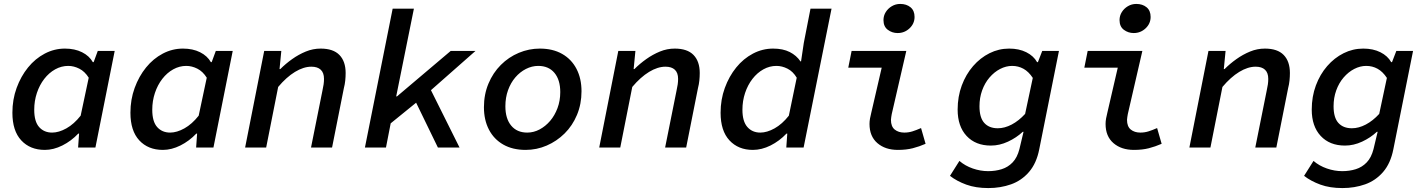

<svg xmlns="http://www.w3.org/2000/svg" viewBox="-20 -750 7240 976"><path d="M208 12Q133 12 88 -36.5Q43 -85 43 -177Q43 -244 64.5 -303Q86 -362 122.5 -407Q159 -452 207.5 -477.5Q256 -503 310 -503Q360 -503 397 -484.5Q434 -466 452 -434H456L477 -491H563L465 0H377L382 -71H378Q342 -33 297 -10.5Q252 12 208 12ZM245 -76Q279 -76 317.5 -97.5Q356 -119 390 -162L431 -355Q411 -387 383 -401Q355 -415 327 -415Q292 -415 260.5 -397.5Q229 -380 205 -349Q181 -318 167.5 -277.5Q154 -237 154 -192Q154 -132 179 -104Q204 -76 245 -76Z M808 12Q733 12 688 -36.5Q643 -85 643 -177Q643 -244 664.5 -303Q686 -362 722.5 -407Q759 -452 807.5 -477.5Q856 -503 910 -503Q960 -503 997 -484.5Q1034 -466 1052 -434H1056L1077 -491H1163L1065 0H977L982 -71H978Q942 -33 897 -10.5Q852 12 808 12ZM845 -76Q879 -76 917.5 -97.5Q956 -119 990 -162L1031 -355Q1011 -387 983 -401Q955 -415 927 -415Q892 -415 860.5 -397.5Q829 -380 805 -349Q781 -318 767.5 -277.5Q754 -237 754 -192Q754 -132 779 -104Q804 -76 845 -76Z M1226 0 1323 -491H1410L1401 -399H1405Q1432 -426 1465 -449.5Q1498 -473 1534.5 -488Q1571 -503 1610 -503Q1674 -503 1705.5 -470.5Q1737 -438 1737 -379Q1737 -360 1735 -340.5Q1733 -321 1728 -302L1668 0H1561L1619 -289Q1623 -307 1625 -321Q1627 -335 1627 -349Q1627 -380 1610.5 -395.5Q1594 -411 1563 -411Q1523 -411 1479.5 -384.5Q1436 -358 1394 -308L1333 0Z M1835 0 1976 -706H2084L1994 -260H1998L2271 -491H2397L2136 -261L1966 -123L1942 0ZM2088 -243 2159 -315 2316 0H2206Z M2652 12Q2586 12 2538.5 -15Q2491 -42 2465.5 -91Q2440 -140 2440 -205Q2440 -270 2463 -325Q2486 -380 2526 -420Q2566 -460 2617.5 -481.5Q2669 -503 2724 -503Q2790 -503 2837.5 -476Q2885 -449 2910.5 -400Q2936 -351 2936 -286Q2936 -221 2913 -166Q2890 -111 2850 -71.5Q2810 -32 2759 -10Q2708 12 2652 12ZM2660 -76Q2693 -76 2723 -92Q2753 -108 2776.5 -135.5Q2800 -163 2814 -200.5Q2828 -238 2828 -282Q2828 -344 2798.5 -379.5Q2769 -415 2716 -415Q2684 -415 2653.5 -399.5Q2623 -384 2599.5 -356.5Q2576 -329 2562.5 -291.5Q2549 -254 2549 -210Q2549 -147 2578.5 -111.5Q2608 -76 2660 -76Z M3026 0 3123 -491H3210L3201 -399H3205Q3232 -426 3265 -449.5Q3298 -473 3334.5 -488Q3371 -503 3410 -503Q3474 -503 3505.5 -470.5Q3537 -438 3537 -379Q3537 -360 3535 -340.5Q3533 -321 3528 -302L3468 0H3361L3419 -289Q3423 -307 3425 -321Q3427 -335 3427 -349Q3427 -380 3410.5 -395.5Q3394 -411 3363 -411Q3323 -411 3279.5 -384.5Q3236 -358 3194 -308L3133 0Z M3807 12Q3733 12 3688 -36.5Q3643 -85 3643 -177Q3643 -244 3664.5 -303Q3686 -362 3722.5 -407Q3759 -452 3807.5 -477.5Q3856 -503 3910 -503Q3960 -503 3994.5 -485.5Q4029 -468 4049 -438H4052L4066 -532L4100 -706H4207L4065 0H3977L3982 -71H3978Q3942 -33 3897 -10.5Q3852 12 3807 12ZM3845 -76Q3879 -76 3917.5 -97.5Q3956 -119 3990 -162L4030 -355Q4011 -387 3983 -401Q3955 -415 3927 -415Q3892 -415 3860.5 -397.5Q3829 -380 3805 -349Q3781 -318 3767.5 -277.5Q3754 -237 3754 -192Q3754 -133 3779 -104.5Q3804 -76 3845 -76Z M4544 12Q4480 12 4440 -22.5Q4400 -57 4400 -120Q4400 -133 4402.5 -147.5Q4405 -162 4409 -177L4462 -406H4292L4309 -491H4587L4513 -170Q4512 -162 4510.5 -155Q4509 -148 4509 -141Q4509 -107 4528 -91.5Q4547 -76 4577 -76Q4598 -76 4617.5 -82Q4637 -88 4662 -99L4685 -19Q4653 -5 4620 3.5Q4587 12 4544 12ZM4543 -582Q4515 -582 4493 -598.5Q4471 -615 4471 -648Q4471 -670 4482.5 -688.5Q4494 -707 4513.5 -718.5Q4533 -730 4556 -730Q4588 -730 4608.5 -713Q4629 -696 4629 -664Q4629 -630 4603.5 -606Q4578 -582 4543 -582Z M5004 206Q4940 206 4892 188.5Q4844 171 4809 144L4857 68Q4886 93 4925 106.5Q4964 120 5003 120Q5040 120 5072 110Q5104 100 5127.5 75.5Q5151 51 5162 8L5183 -80H5179Q5147 -50 5104 -30Q5061 -10 5017 -10Q4939 -10 4893.5 -59Q4848 -108 4848 -193Q4848 -259 4869 -315.5Q4890 -372 4926.5 -414Q4963 -456 5010 -479.5Q5057 -503 5110 -503Q5160 -503 5197 -484.5Q5234 -466 5252 -434H5256L5278 -491H5363L5263 8Q5249 80 5211 124Q5173 168 5119.5 187Q5066 206 5004 206ZM5052 -98Q5087 -98 5123 -117Q5159 -136 5191 -171L5230 -354Q5209 -386 5182.5 -400.5Q5156 -415 5125 -415Q5094 -415 5064 -399.5Q5034 -384 5010 -356Q4986 -328 4972.5 -290.5Q4959 -253 4959 -210Q4959 -152 4983.5 -125Q5008 -98 5052 -98Z M5744 12Q5680 12 5640 -22.5Q5600 -57 5600 -120Q5600 -133 5602.5 -147.5Q5605 -162 5609 -177L5662 -406H5492L5509 -491H5787L5713 -170Q5712 -162 5710.5 -155Q5709 -148 5709 -141Q5709 -107 5728 -91.5Q5747 -76 5777 -76Q5798 -76 5817.5 -82Q5837 -88 5862 -99L5885 -19Q5853 -5 5820 3.5Q5787 12 5744 12ZM5743 -582Q5715 -582 5693 -598.5Q5671 -615 5671 -648Q5671 -670 5682.5 -688.5Q5694 -707 5713.5 -718.5Q5733 -730 5756 -730Q5788 -730 5808.5 -713Q5829 -696 5829 -664Q5829 -630 5803.5 -606Q5778 -582 5743 -582Z M6026 0 6123 -491H6210L6201 -399H6205Q6232 -426 6265 -449.5Q6298 -473 6334.5 -488Q6371 -503 6410 -503Q6474 -503 6505.5 -470.5Q6537 -438 6537 -379Q6537 -360 6535 -340.5Q6533 -321 6528 -302L6468 0H6361L6419 -289Q6423 -307 6425 -321Q6427 -335 6427 -349Q6427 -380 6410.5 -395.5Q6394 -411 6363 -411Q6323 -411 6279.5 -384.5Q6236 -358 6194 -308L6133 0Z M6804 206Q6740 206 6692 188.5Q6644 171 6609 144L6657 68Q6686 93 6725 106.5Q6764 120 6803 120Q6840 120 6872 110Q6904 100 6927.5 75.5Q6951 51 6962 8L6983 -80H6979Q6947 -50 6904 -30Q6861 -10 6817 -10Q6739 -10 6693.5 -59Q6648 -108 6648 -193Q6648 -259 6669 -315.5Q6690 -372 6726.5 -414Q6763 -456 6810 -479.5Q6857 -503 6910 -503Q6960 -503 6997 -484.5Q7034 -466 7052 -434H7056L7078 -491H7163L7063 8Q7049 80 7011 124Q6973 168 6919.5 187Q6866 206 6804 206ZM6852 -98Q6887 -98 6923 -117Q6959 -136 6991 -171L7030 -354Q7009 -386 6982.5 -400.5Q6956 -415 6925 -415Q6894 -415 6864 -399.5Q6834 -384 6810 -356Q6786 -328 6772.5 -290.5Q6759 -253 6759 -210Q6759 -152 6783.5 -125Q6808 -98 6852 -98Z"/></svg>

Font: Source Code Pro SemiBold
Style: Italic
Weight: 600
Italic angle: -11°
Monospace: yes
Designer: Paul D. Hunt, Teo Tuominen
Foundry: Adobe Systems Incorporated
Version: Version 1.016;hotconv 1.0.116;makeotfexe 2.5.65601